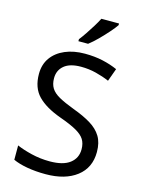

<svg xmlns="http://www.w3.org/2000/svg" viewBox="-139 -1023 826 1113"><g transform="rotate(15 274.5 -467.0)"><path d="M502 -191Q502 -96 433 -43Q364 10 247 10Q187 10 136 1Q85 -8 51 -24V-110Q87 -94 140.5 -81Q194 -68 251 -68Q331 -68 371.5 -99Q412 -130 412 -183Q412 -218 397 -242Q382 -266 345.5 -286.5Q309 -307 244 -330Q153 -363 106.5 -411Q60 -459 60 -542Q60 -599 89 -639.5Q118 -680 169.5 -702Q221 -724 288 -724Q347 -724 396 -713Q445 -702 485 -684L457 -607Q420 -623 376.5 -634Q333 -645 286 -645Q219 -645 185 -616.5Q151 -588 151 -541Q151 -505 166 -481Q181 -457 215 -438Q249 -419 307 -397Q370 -374 413.5 -347.5Q457 -321 479.5 -284Q502 -247 502 -191ZM433 -934Q421 -916 396 -887.5Q371 -859 342.5 -830.5Q314 -802 290 -784H232V-796Q247 -815 264.5 -841Q282 -867 299 -894.5Q316 -922 327 -944H433Z"/></g></svg>

Font: Noto Music
Style: Regular
Weight: 400
Designer: Monotype Design Team, Benjamin Yang
Foundry: Monotype Imaging Inc.
Version: Version 2.002; ttfautohint (v1.8.4.7-5d5b)